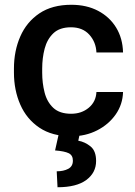

<svg xmlns="http://www.w3.org/2000/svg" viewBox="-20 -558 562 800"><path d="M276.4 -84Q319.8 -84 349.9 -109.1Q379.9 -134.3 381.8 -174.8H492.7Q491.2 -123 462.2 -81.3Q433.1 -39.6 384.8 -14.9Q336.4 9.8 277.8 9.8Q197.3 9.8 144 -26.1Q90.8 -62 64.5 -122.3Q38.1 -182.6 38.1 -255.4V-272.5Q38.1 -345.7 64.5 -406Q90.8 -466.3 144 -502.2Q197.3 -538.1 277.3 -538.1Q340.8 -538.1 388.7 -512.9Q436.5 -487.8 463.9 -443.1Q491.2 -398.4 492.7 -339.4H381.8Q379.9 -382.8 352.1 -413.6Q324.2 -444.3 275.9 -444.3Q228.5 -444.3 202.4 -419.4Q176.3 -394.5 166 -355.2Q155.8 -315.9 155.8 -272.5V-255.4Q155.8 -211.9 165.8 -172.6Q175.8 -133.3 202.1 -108.6Q228.5 -84 276.4 -84ZM224.6 1H312L306.2 28.3Q334 33.2 357.2 52Q380.4 70.8 380.4 112.8Q380.4 161.6 339.6 191.9Q298.8 222.2 219.7 222.2L216.3 155.8Q244.6 155.8 264.2 145.5Q283.7 135.3 283.7 111.3Q283.7 88.9 266.1 80.3Q248.5 71.8 209.5 68.8Z"/></svg>

Font: Vazirmatn RD FD Medium
Style: Regular
Weight: 500
Designer: Saber Rastikerdar
Foundry: Saber Rastikerdar
Version: Version 33.003